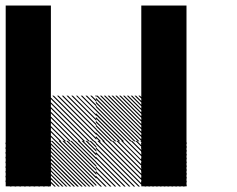

<svg xmlns="http://www.w3.org/2000/svg" viewBox="-21 -687 874 708"><path d="M667.5 -155.8 655.8 -167.5H661.7L667.5 -161.7ZM667.5 -141.7 641.7 -167.5H647.5L667.5 -147.5ZM667.5 -127.5 627.5 -167.5H633.3L667.5 -133.3ZM667.5 -113.3 613.3 -167.5H619.2L667.5 -119.2ZM667.5 -99.2 599.2 -167.5H605L667.5 -105ZM667.5 -85 585 -167.5H590.8L667.5 -90.8ZM667.5 -70.8 570.8 -167.5H576.7L667.5 -76.7ZM667.5 -56.7 556.7 -167.5H562.5L667.5 -62.5ZM667.5 -42.5 542.5 -167.5H548.3L667.5 -48.3ZM667.5 -28.3 528.3 -167.5H534.2L667.5 -34.2ZM667.5 -14.2 514.2 -167.5H520L667.5 -20ZM667.5 0 500 -167.5H505.8L667.5 -5.8ZM654.2 0.8 499.2 -154.2V-160L660 0.8ZM640 0.8 499.2 -140V-145.8L645.8 0.8ZM625.8 0.8 499.2 -125.8V-131.7L631.7 0.8ZM611.7 0.8 499.2 -111.7V-117.5L617.5 0.8ZM596.7 0.8 499.2 -96.7V-103.3L603.3 0.8ZM583.3 0.8 499.2 -83.3V-89.2L589.2 0.8ZM569.2 0.8 499.2 -69.2V-75L575 0.8ZM555 0.8 499.2 -55V-60.8L560.8 0.8ZM540.8 0.8 499.2 -40.8V-46.7L546.7 0.8ZM526.7 0.8 499.2 -26.7V-32.5L532.5 0.8ZM512.5 0.8 499.2 -12.5V-18.3L518.3 0.8ZM500.8 -162.5 495.8 -167.5H500.8ZM500.8 -145 478.3 -167.5H484.2L500.8 -150.8ZM500.8 -127.5 460.8 -167.5H466.7L500.8 -133.3ZM500.8 -110 443.3 -167.5H449.2L500.8 -115.8ZM500.8 -92.5 425.8 -167.5H430.8L500.8 -97.5ZM500.8 -75 408.3 -167.5H414.2L500.8 -80.8ZM500.8 -57.5 390.8 -167.5H396.7L500.8 -63.3ZM500.8 -40 373.3 -167.5H379.2L500.8 -45.8ZM500.8 -22.5 355.8 -167.5H361.7L500.8 -28.3ZM500.8 -5 338.3 -167.5H344.2L500.8 -10.8ZM489.2 0.8 332.5 -155.8V-161.7L495 0.8ZM471.7 0.8 332.5 -138.3V-144.2L477.5 0.8ZM454.2 0.8 332.5 -120.8V-126.7L460 0.8ZM436.7 0.8 332.5 -103.3V-109.2L442.5 0.8ZM419.2 0.8 332.5 -85.8V-91.7L425 0.8ZM401.7 0.8 332.5 -68.3V-74.2L407.5 0.8ZM384.2 0.8 332.5 -50.8V-56.7L390 0.8ZM366.7 0.8 332.5 -33.3V-39.2L372.5 0.8ZM349.2 0.8 332.5 -15.8V-21.7L355 0.8ZM500.8 -167.5H501.7L500.8 -168.3ZM334.2 -155.8 322.5 -167.5H328.3L334.2 -161.7ZM334.2 -141.7 308.3 -167.5H314.2L334.2 -147.5ZM334.2 -127.5 294.2 -167.5H300L334.2 -133.3ZM334.2 -113.3 280 -167.5H285.8L334.2 -119.2ZM334.2 -99.2 265.8 -167.5H271.7L334.2 -105ZM334.2 -85 251.7 -167.5H257.5L334.2 -90.8ZM334.2 -70.8 237.5 -167.5H243.3L334.2 -76.7ZM334.2 -56.7 223.3 -167.5H229.2L334.2 -62.5ZM334.2 -42.5 209.2 -167.5H215L334.2 -48.3ZM334.2 -28.3 195 -167.5H200.8L334.2 -34.2ZM334.2 -14.2 180.8 -167.5H186.7L334.2 -20ZM334.2 0 166.7 -167.5H172.5L334.2 -5.8ZM320.8 0.8 165.8 -154.2V-160L326.7 0.8ZM306.7 0.8 165.8 -140V-145.8L312.5 0.8ZM292.5 0.8 165.8 -125.8V-131.7L298.3 0.8ZM278.3 0.8 165.8 -111.7V-117.5L284.2 0.8ZM263.3 0.8 165.8 -96.7V-103.3L270 0.8ZM250 0.8 165.8 -83.3V-89.2L255.8 0.8ZM235.8 0.8 165.8 -69.2V-75L241.7 0.8ZM221.7 0.8 165.8 -55V-60.8L227.5 0.8ZM207.5 0.8 165.8 -40.8V-46.7L213.3 0.8ZM193.3 0.8 165.8 -26.7V-32.5L199.2 0.8ZM179.2 0.8 165.8 -12.5V-18.3L185 0.8ZM167.5 -162.5 162.5 -167.5H167.5ZM167.5 -145 145 -167.5H150.8L167.5 -150.8ZM167.5 -127.5 127.5 -167.5H133.3L167.5 -133.3ZM167.5 -110 110 -167.5H115.8L167.5 -115.8ZM167.5 -92.5 92.5 -167.5H97.5L167.5 -97.5ZM167.5 -75 75 -167.5H80.8L167.5 -80.8ZM167.5 -57.5 57.5 -167.5H63.3L167.5 -63.3ZM167.5 -40 40 -167.5H45.8L167.5 -45.8ZM167.5 -22.5 22.5 -167.5H28.3L167.5 -28.3ZM167.5 -5 5 -167.5H10.8L167.5 -10.8ZM155.8 0.8 -0.8 -155.8V-161.7L161.7 0.8ZM138.3 0.8 -0.8 -138.3V-144.2L144.2 0.8ZM120.8 0.8 -0.8 -120.8V-126.7L126.7 0.8ZM103.3 0.8 -0.8 -103.3V-109.2L109.2 0.8ZM85.8 0.8 -0.8 -85.8V-91.7L91.7 0.8ZM68.3 0.8 -0.8 -68.3V-74.2L74.2 0.8ZM50.8 0.8 -0.8 -50.8V-56.7L56.7 0.8ZM33.3 0.8 -0.8 -33.3V-39.2L39.2 0.8ZM15.8 0.8 -0.8 -15.8V-21.7L21.7 0.8ZM167.5 -167.5H168.3L167.5 -168.3ZM500.8 -322.5 489.2 -334.2H495L500.8 -328.3ZM500.8 -308.3 475 -334.2H480.8L500.8 -314.2ZM500.8 -294.2 460.8 -334.2H466.7L500.8 -300ZM500.8 -280 446.7 -334.2H452.5L500.8 -285.8ZM500.8 -265.8 432.5 -334.2H438.3L500.8 -271.7ZM500.8 -251.7 418.3 -334.2H424.2L500.8 -257.5ZM500.8 -237.5 404.2 -334.2H410L500.8 -243.3ZM500.8 -223.3 390 -334.2H395.8L500.8 -229.2ZM500.8 -209.2 375.8 -334.2H381.7L500.8 -215ZM500.8 -195 361.7 -334.2H367.5L500.8 -200.8ZM500.8 -180.8 347.5 -334.2H353.3L500.8 -186.7ZM500.8 -166.7 333.3 -334.2H339.2L500.8 -172.5ZM487.5 -165.8 332.5 -320.8V-326.7L493.3 -165.8ZM473.3 -165.8 332.5 -306.7V-312.5L479.2 -165.8ZM459.2 -165.8 332.5 -292.5V-298.3L465 -165.8ZM445 -165.8 332.5 -278.3V-284.2L450.8 -165.8ZM430 -165.8 332.5 -263.3V-270L436.7 -165.8ZM416.7 -165.8 332.5 -250V-255.8L422.5 -165.8ZM402.5 -165.8 332.5 -235.8V-241.7L408.3 -165.8ZM388.3 -165.8 332.5 -221.7V-227.5L394.2 -165.8ZM374.2 -165.8 332.5 -207.5V-213.3L380 -165.8ZM360 -165.8 332.5 -193.3V-199.2L365.8 -165.8ZM345.8 -165.8 332.5 -179.2V-185L351.7 -165.8ZM334.2 -329.2 329.2 -334.2H334.2ZM334.2 -311.7 311.7 -334.2H317.5L334.2 -317.5ZM334.2 -294.2 294.2 -334.2H300L334.2 -300ZM334.2 -276.7 276.7 -334.2H282.5L334.2 -282.5ZM334.2 -259.2 259.2 -334.2H264.2L334.2 -264.2ZM334.2 -241.7 241.7 -334.2H247.5L334.2 -247.5ZM334.2 -224.2 224.2 -334.2H230L334.2 -230ZM334.2 -206.7 206.7 -334.2H212.5L334.2 -212.5ZM334.2 -189.2 189.2 -334.2H195L334.2 -195ZM334.2 -171.7 171.7 -334.2H177.5L334.2 -177.5ZM322.5 -165.8 165.8 -322.5V-328.3L328.3 -165.8ZM305 -165.8 165.8 -305V-310.8L310.8 -165.8ZM287.5 -165.8 165.8 -287.5V-293.3L293.3 -165.8ZM270 -165.8 165.8 -270V-275.8L275.8 -165.8ZM252.5 -165.8 165.8 -252.5V-258.3L258.3 -165.8ZM235 -165.8 165.8 -235V-240.8L240.8 -165.8ZM217.5 -165.8 165.8 -217.5V-223.3L223.3 -165.8ZM200 -165.8 165.8 -200V-205.8L205.8 -165.8ZM182.5 -165.8 165.8 -182.5V-188.3L188.3 -165.8ZM334.2 -334.2H335L334.2 -335ZM500 -166.7H666.7V0H500ZM0 -166.7H166.7V0H0ZM500 -333.3H666.7V0H500ZM0 -333.3H166.7V0H0ZM500 -500H666.7V-166.7H500ZM0 -500H166.7V-166.7H0ZM500 -666.7H666.7V-333.3H500ZM0 -666.7H166.7V-333.3H0Z"/></svg>

Font: 0xA000-Pixelated
Style: Pixelated
Weight: 400
Version: Version 0.1